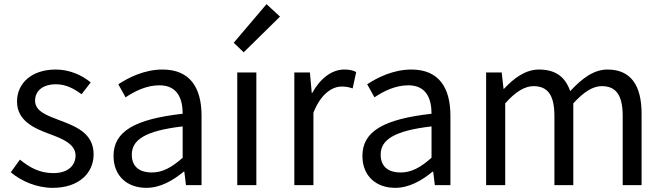

<svg xmlns="http://www.w3.org/2000/svg" viewBox="-20 -892 3196 925"><path d="M234 13C362 13 431 -60 431 -148C431 -251 345 -283 266 -313C205 -336 149 -356 149 -407C149 -450 181 -486 250 -486C298 -486 336 -465 373 -438L417 -495C376 -529 316 -557 249 -557C130 -557 62 -489 62 -403C62 -310 144 -274 220 -246C280 -224 344 -198 344 -143C344 -96 309 -58 237 -58C172 -58 124 -84 76 -123L32 -62C83 -19 157 13 234 13Z M685 13C752 13 813 -22 865 -65H868L876 0H951V-334C951 -469 896 -557 763 -557C675 -557 599 -518 550 -486L585 -423C628 -452 685 -481 748 -481C837 -481 860 -414 860 -344C629 -318 527 -259 527 -141C527 -43 594 13 685 13ZM711 -61C657 -61 615 -85 615 -147C615 -217 677 -262 860 -283V-132C807 -85 763 -61 711 -61Z M1123 0H1215V-543H1123ZM1154 -640 1329 -812 1264 -872 1106 -686Z M1398 0H1490V-349C1526 -441 1581 -475 1626 -475C1649 -475 1661 -472 1679 -466L1696 -545C1679 -554 1662 -557 1638 -557C1578 -557 1522 -513 1484 -444H1482L1473 -543H1398Z M1884 13C1951 13 2012 -22 2064 -65H2067L2075 0H2150V-334C2150 -469 2095 -557 1962 -557C1874 -557 1798 -518 1749 -486L1784 -423C1827 -452 1884 -481 1947 -481C2036 -481 2059 -414 2059 -344C1828 -318 1726 -259 1726 -141C1726 -43 1793 13 1884 13ZM1910 -61C1856 -61 1814 -85 1814 -147C1814 -217 1876 -262 2059 -283V-132C2006 -85 1962 -61 1910 -61Z M2322 0H2414V-394C2463 -450 2509 -477 2550 -477C2619 -477 2651 -434 2651 -332V0H2742V-394C2793 -450 2837 -477 2879 -477C2948 -477 2980 -434 2980 -332V0H3071V-344C3071 -482 3018 -557 2907 -557C2840 -557 2784 -514 2727 -453C2705 -517 2661 -557 2577 -557C2512 -557 2456 -516 2408 -464H2406L2397 -543H2322Z"/></svg>

Font: Source Han Sans JP
Style: Regular
Weight: 400
Designer: Ryoko NISHIZUKA 西塚涼子 (kana, bopomofo & ideographs); Paul D. Hunt (Latin, Greek & Cyrillic); Sandoll Communications 산돌커뮤니
Foundry: Adobe
Version: Version 2.004;hotconv 1.0.118;makeotfexe 2.5.65603